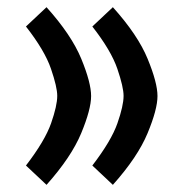

<svg xmlns="http://www.w3.org/2000/svg" viewBox="-20 -499 502 534"><path d="M233.4 -231.9Q233.4 -194.8 205.8 -128.4Q178.2 -62 109.4 15.1L52.2 -38.6Q105 -107.4 122.1 -156.2Q139.2 -205.1 139.2 -232.4Q139.2 -256.8 121.8 -307.6Q104.5 -358.4 52.2 -425.3L109.4 -479Q178.7 -401.9 206.1 -335.4Q233.4 -269 233.4 -231.9ZM418 -231.9Q418 -194.8 390.4 -128.4Q362.8 -62 293.9 15.1L236.8 -38.6Q289.6 -107.4 306.6 -156.2Q323.7 -205.1 323.7 -232.4Q323.7 -256.8 306.4 -307.6Q289.1 -358.4 236.8 -425.3L293.9 -479Q363.3 -401.9 390.6 -335.4Q418 -269 418 -231.9Z"/></svg>

Font: Vazir Medium
Style: Medium
Weight: 500
Designer: Saber Rastikerdar
Foundry: Saber Rastikerdar
Version: Version 30.0.0